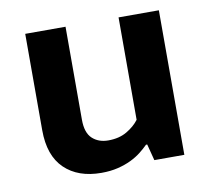

<svg xmlns="http://www.w3.org/2000/svg" viewBox="-61 -545 684 624"><g transform="rotate(-10 280.5 -233.0)"><path d="M368 -477H501V0H402L388 -54H384Q373 -43 358.5 -31.5Q344 -20 324.5 -10.5Q305 -1 280.5 5Q256 11 226 11Q149 11 104.5 -32Q60 -75 60 -159V-477H193V-170Q193 -127 213.5 -108Q234 -89 266 -89Q302 -89 327.5 -104Q353 -119 368 -139Z"/></g></svg>

Font: Mukta Vaani
Style: Bold
Weight: 700
Designer: Noopur Datye, Girish Dalvi, Yashodeep Gholap, Pallavi Karambelkar
Foundry: Ek Type
Version: Version 2.538;PS 1.000;hotconv 16.6.51;makeotf.lib2.5.65220;